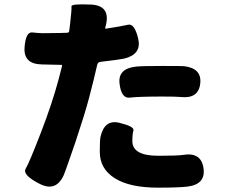

<svg xmlns="http://www.w3.org/2000/svg" viewBox="-20 -818 1040 885"><path d="M273 -9Q237 68 162 29L158 27Q82 -13 98.5 -40.5Q115 -68 169 -208Q219 -337 249 -448L266 -514Q267 -519 262 -519L174 -521Q89 -522 93 -597Q98 -672 129 -668.5Q160 -665 176 -665Q217 -665 258 -666L289 -667Q298 -667 299 -675L303 -707Q311 -776 309.5 -788.5Q308 -801 396 -797H400Q488 -792 469 -706L465 -690Q464 -685 469 -686Q541 -697 570.5 -704Q600 -711 617 -640Q634 -568 553 -548Q530 -543 444 -533Q431 -532 428 -519L411 -447Q401 -406 390 -365Q372 -296 329 -167Q282 -29 273 -9ZM708 47Q578 47 509 3.5Q440 -40 440 -118Q440 -171 443 -186Q461 -269 530 -252Q600 -235 595 -217Q590 -199 590 -168Q590 -100 709 -100Q799 -100 824 -104Q907 -118 918 -43Q929 31 845 42Q803 47 708 47ZM903 -433Q895 -361 811 -371Q794 -373 728 -373Q618 -373 578.5 -368Q539 -363 531 -433Q523 -502 607 -511Q636 -514 728 -514Q814 -514 827 -513Q911 -504 903 -433Z"/></svg>

Font: Resource Han Rounded TW Heavy
Style: Regular
Weight: 900
Designer: Cyano Hao (round all glyphs); Ryoko NISHIZUKA 西塚涼子 (kana, bopomofo & ideographs); Paul D. Hunt (Latin, Greek & Cyrillic)
Foundry: Cyano Hao
Version: 0.990